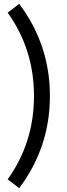

<svg xmlns="http://www.w3.org/2000/svg" viewBox="-20 -790 350 1000"><path d="M20 144Q157 -47 157 -290Q157 -533 20 -724L80 -770Q240 -557 240 -290Q240 -23 80 190Z"/></svg>

Font: Oxanium
Style: Regular
Weight: 400
Designer: Severin Meyer
Version: Version 1.001